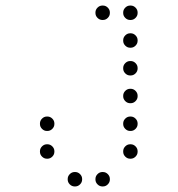

<svg xmlns="http://www.w3.org/2000/svg" viewBox="-20 -496 640 692"><path d="M349 -476Q339 -476 331.5 -468.5Q324 -461 324 -451V-449Q324 -439 331.5 -431.5Q339 -424 349 -424H351Q361 -424 368.5 -431.5Q376 -439 376 -449V-451Q376 -461 368.5 -468.5Q361 -476 351 -476ZM449 -476Q439 -476 431.5 -468.5Q424 -461 424 -451V-449Q424 -439 431.5 -431.5Q439 -424 449 -424H451Q461 -424 468.5 -431.5Q476 -439 476 -449V-451Q476 -461 468.5 -468.5Q461 -476 451 -476ZM449 -376Q439 -376 431.5 -368.5Q424 -361 424 -351V-349Q424 -339 431.5 -331.5Q439 -324 449 -324H451Q461 -324 468.5 -331.5Q476 -339 476 -349V-351Q476 -361 468.5 -368.5Q461 -376 451 -376ZM449 -276Q439 -276 431.5 -268.5Q424 -261 424 -251V-249Q424 -239 431.5 -231.5Q439 -224 449 -224H451Q461 -224 468.5 -231.5Q476 -239 476 -249V-251Q476 -261 468.5 -268.5Q461 -276 451 -276ZM449 -176Q439 -176 431.5 -168.5Q424 -161 424 -151V-149Q424 -139 431.5 -131.5Q439 -124 449 -124H451Q461 -124 468.5 -131.5Q476 -139 476 -149V-151Q476 -161 468.5 -168.5Q461 -176 451 -176ZM149 -76Q139 -76 131.5 -68.5Q124 -61 124 -51V-49Q124 -39 131.5 -31.5Q139 -24 149 -24H151Q161 -24 168.5 -31.5Q176 -39 176 -49V-51Q176 -61 168.5 -68.5Q161 -76 151 -76ZM449 -76Q439 -76 431.5 -68.5Q424 -61 424 -51V-49Q424 -39 431.5 -31.5Q439 -24 449 -24H451Q461 -24 468.5 -31.5Q476 -39 476 -49V-51Q476 -61 468.5 -68.5Q461 -76 451 -76ZM149 24Q139 24 131.5 31.5Q124 39 124 49V51Q124 61 131.5 68.5Q139 76 149 76H151Q161 76 168.5 68.5Q176 61 176 51V49Q176 39 168.5 31.5Q161 24 151 24ZM449 24Q439 24 431.5 31.5Q424 39 424 49V51Q424 61 431.5 68.5Q439 76 449 76H451Q461 76 468.5 68.5Q476 61 476 51V49Q476 39 468.5 31.5Q461 24 451 24ZM249 124Q239 124 231.5 131.5Q224 139 224 149V151Q224 161 231.5 168.5Q239 176 249 176H251Q261 176 268.5 168.5Q276 161 276 151V149Q276 139 268.5 131.5Q261 124 251 124ZM349 124Q339 124 331.5 131.5Q324 139 324 149V151Q324 161 331.5 168.5Q339 176 349 176H351Q361 176 368.5 168.5Q376 161 376 151V149Q376 139 368.5 131.5Q361 124 351 124Z"/></svg>

Font: Doto Rounded
Style: Regular
Weight: 400
Monospace: yes
Version: Version 1.000